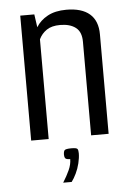

<svg xmlns="http://www.w3.org/2000/svg" viewBox="-49 -516 493 721"><g transform="rotate(-5 197.5 -155.0)"><path d="M54 -471H107L114 -422Q129 -447 157.5 -462.5Q186 -478 228 -478Q286 -478 316 -452Q346 -426 346 -375V0H280V-353Q280 -390 258.5 -406.5Q237 -423 200 -423Q168 -423 149 -410Q130 -397 120 -376V0H54ZM160 168Q175 144 184.5 123Q194 102 194 82Q179 82 175.5 77Q172 72 172 64Q172 52 176 47Q180 42 202 42Q221 42 224.5 46.5Q228 51 228 63Q228 80 223 100.5Q218 121 209.5 138.5Q201 156 192 168Z"/></g></svg>

Font: Smooch Sans Thin Medium
Style: Regular
Weight: 500
Version: Version 1.010